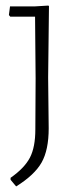

<svg xmlns="http://www.w3.org/2000/svg" viewBox="-20 -477 285 690"><path d="M155 -16Q155 62 129.5 107Q104 152 38 193L18 169V162Q68 127 87.5 89.5Q107 52 107 -12L108 -195L106 -417H17L12 -423L16 -454H105L154 -457L156 -455L153 -198Z"/></svg>

Font: t
Style: Regular
Weight: 300
Designer: Juan Pablo del Peral
Foundry: Huerta Tipografica
Version: Version 2.004; ttfautohint (v1.8.1)